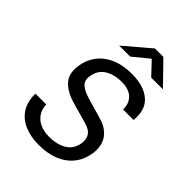

<svg xmlns="http://www.w3.org/2000/svg" viewBox="-204 -781 887 887"><g transform="rotate(45 240.0 -337.5)"><path d="M211.5 10Q160.5 10 120 -6.8Q79.5 -23.5 56.5 -58.2Q33.5 -93 34 -147H104.5Q106 -116 120.8 -94.5Q135.5 -73 160.8 -61.8Q186 -50.5 220 -50.5Q271.5 -50.5 306 -71.8Q340.5 -93 347 -137Q351 -167.5 337.5 -186Q324 -204.5 291.5 -213L191 -241.5Q135.5 -257 105.8 -288.2Q76 -319.5 83.5 -375.5Q89.5 -420 114.2 -454Q139 -488 182.2 -507.5Q225.5 -527 286 -527Q363 -527 405.8 -490.5Q448.5 -454 440.5 -381.5H372Q373 -421 349 -444.2Q325 -467.5 277.5 -467.5Q228 -467.5 194.2 -446Q160.5 -424.5 154.5 -379.5Q150 -349.5 169 -332.8Q188 -316 227 -305L325 -276.5Q356 -267.5 375.2 -252.8Q394.5 -238 404.5 -219.8Q414.5 -201.5 417 -181Q419.5 -160.5 416.5 -141.5Q410 -95 384 -61Q358 -27 314.5 -8.5Q271 10 211.5 10ZM150.5 -577.5 277 -685H332L436.5 -577.5H360L300 -641L222.5 -577.5Z"/></g></svg>

Font: Public Sans Thin Light
Style: Italic
Weight: 300
Italic angle: -8°
Version: Version 2.001